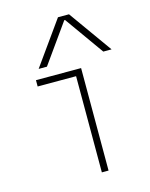

<svg xmlns="http://www.w3.org/2000/svg" viewBox="-118 -866 736 941"><g transform="rotate(-15 250.0 -395.0)"><path d="M280 0V-488H85V-520H314V0ZM112 -570 269 -790H325L482 -570H440L299 -768H295L154 -570Z"/></g></svg>

Font: M PLUS 1 Code ExtraLight
Style: Regular
Weight: 250
Designer: Coji Morishita
Foundry: UNDERFOREST DESIGN
Version: Version 1.002